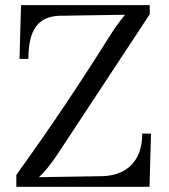

<svg xmlns="http://www.w3.org/2000/svg" viewBox="-20 -720 650 740"><path d="M43 0H556.2L562 -205.1H528.3C528.3 -92.8 460.9 -42.5 373 -41L129.9 -37.1C150.9 -56.6 168.5 -77.1 198.2 -120.1L557.1 -665V-700.2H61L55.2 -493.2H89.4C89.4 -606.9 127.9 -655.3 207 -659.2L461.9 -663.1C437 -633.8 417 -603 397.9 -573.2C232.4 -310.1 118.2 -151.4 43 -45.9Z"/></svg>

Font: Parastoo
Style: Regular
Weight: 400
Foundry: Saber Rastikerdar (saber.rastikerdar@gmail.com)
Version: Version 2.0.1